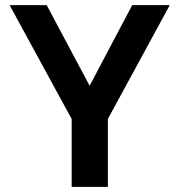

<svg xmlns="http://www.w3.org/2000/svg" viewBox="-20 -731 702 751"><path d="M260.3 0V-265.6L17.6 -710.9H162.6L330.6 -395.5L497.1 -710.9H644L401.9 -265.6V0Z"/></svg>

Font: Comme SemiBold
Style: Regular
Weight: 600
Version: Version 1.000;gftools[0.9.27]